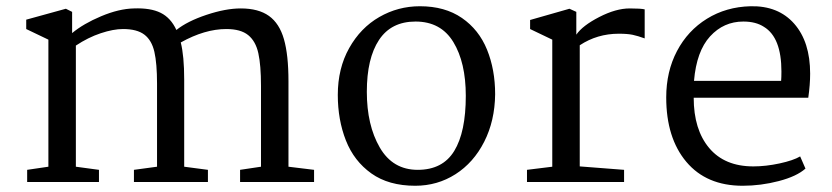

<svg xmlns="http://www.w3.org/2000/svg" viewBox="-20 -583 2665 615"><path d="M135 -49V-456L64 -490V-520L191 -555L211 -545V-477Q247 -507 304 -531Q361 -555 409 -556Q462 -558 494.5 -542Q527 -526 545 -487Q580 -515 641.5 -535.5Q703 -556 751 -556Q808 -556 841.5 -532Q875 -508 889.5 -457.5Q904 -407 904 -323V-49L986 -39V0H749V-39L816 -49V-308Q816 -374 807.5 -412.5Q799 -451 775 -470.5Q751 -490 705 -490Q636 -490 559 -447Q570 -404 570 -328V-49L646 -39V0H409V-39L483 -49V-315Q483 -380 474.5 -417Q466 -454 442.5 -472Q419 -490 374 -490Q343 -490 302.5 -476.5Q262 -463 223 -437V-49L297 -39V0H67V-39Z M1566 -281Q1565 -196 1531 -129Q1497 -62 1439 -25Q1381 12 1310 12Q1225 12 1169.5 -27.5Q1114 -67 1088 -133Q1062 -199 1062 -279Q1062 -364 1098.5 -429Q1135 -494 1195 -528.5Q1255 -563 1325 -563Q1405 -563 1459.5 -525.5Q1514 -488 1540 -424Q1566 -360 1566 -281ZM1155 -289Q1155 -182 1196.5 -110.5Q1238 -39 1318 -39Q1398 -39 1435 -99.5Q1472 -160 1472 -276Q1472 -383 1432 -448.5Q1392 -514 1311 -514Q1233 -514 1194 -455Q1155 -396 1155 -289Z M1749 -49V-456L1678 -490V-519L1804 -555L1826 -545V-472Q1846 -501 1899.5 -528.5Q1953 -556 1997 -556Q2033 -556 2045 -553V-460Q2023 -468 2006.5 -471.5Q1990 -475 1962 -475Q1893 -475 1837 -438V-50L1979 -39V0H1668V-39Z M2575 -347Q2575 -312 2569 -270H2202Q2202 -168 2251.5 -109Q2301 -50 2393 -50Q2433 -50 2477 -59.5Q2521 -69 2543 -82L2560 -43Q2532 -18 2474.5 -3Q2417 12 2359 12Q2243 12 2178.5 -64.5Q2114 -141 2114 -271Q2114 -354 2148.5 -419.5Q2183 -485 2244.5 -523Q2306 -561 2384 -563Q2473 -565 2524 -507Q2575 -449 2575 -347ZM2203 -324H2482Q2483 -334 2483 -354Q2483 -463 2427 -497Q2401 -514 2361 -514Q2298 -514 2254.5 -466.5Q2211 -419 2203 -324Z"/></svg>

Font: Martel
Style: Regular
Weight: 400
Designer: Dan Reynolds
Foundry: Dan Reynolds
Version: Version 1.001; ttfautohint (v1.1) -l 5 -r 5 -G 72 -x 0 -D la